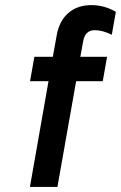

<svg xmlns="http://www.w3.org/2000/svg" viewBox="-20 -734 475 754"><path d="M97.5 0 170.5 -415H98L115 -511H187.5L202.5 -594.5Q212.5 -651.5 248.2 -682.8Q284 -714 339.5 -714Q363.5 -714 387.8 -707.5Q412 -701 435 -687.5L419 -597.5Q399.5 -607 383.5 -611.2Q367.5 -615.5 352 -615.5Q333.5 -615.5 322 -604.8Q310.5 -594 306.5 -571.5L295.5 -511H400.5L383.5 -415H279L205.5 0Z"/></svg>

Font: Overpass SemiBold
Style: Italic
Weight: 600
Italic angle: -10°
Designer: Delve Withrington, Dave Bailey, Thomas Jockin
Foundry: Delve Fonts LLC
Version: Version 4.000